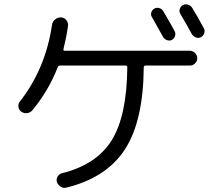

<svg xmlns="http://www.w3.org/2000/svg" viewBox="-20 -858 1040 911"><path d="M754.9 -804.7Q796.9 -733.4 808.6 -710Q814.5 -699.2 810.5 -687Q806.6 -674.8 795.9 -668.9Q785.2 -663.1 772.5 -667.5Q759.8 -671.9 753.9 -682.6Q723.6 -736.3 701.2 -776.4Q694.3 -787.1 697.8 -798.8Q701.2 -810.5 711.9 -816.9Q722.7 -823.2 735.4 -819.8Q748 -816.4 754.9 -804.7ZM847.7 -834Q859.4 -839.8 872.1 -835.9Q884.8 -832 891.6 -821.3Q918 -778.3 947.3 -723.6Q953.1 -712.9 949.2 -700.7Q945.3 -688.5 933.6 -681.6Q921.9 -675.8 909.7 -680.2Q897.5 -684.6 889.6 -697.3Q870.1 -733.4 835.9 -792Q829.1 -802.7 833 -815.4Q836.9 -828.1 847.7 -834ZM81.1 -328.1Q69.3 -335.9 67.4 -350.6Q65.4 -365.2 74.2 -376Q196.3 -532.2 226.6 -739.3Q228.5 -754.9 241.2 -765.6Q253.9 -776.4 270.5 -775.4Q285.2 -774.4 294.9 -762.2Q304.7 -750 302.7 -735.4Q295.9 -685.5 281.2 -625Q279.3 -617.2 287.1 -617.2H880.9Q894.5 -617.2 905.3 -606.4Q916 -595.7 916 -582Q916 -568.4 905.8 -557.6Q895.5 -546.9 880.9 -546.9H670.9Q662.1 -546.9 662.1 -539.1Q660.2 -284.2 572.8 -149.4Q485.4 -14.6 294.9 32.2Q280.3 36.1 267.6 27.8Q254.9 19.5 250 5.9Q246.1 -6.8 252.9 -19.5Q259.8 -32.2 274.4 -36.1Q438.5 -77.1 510.3 -192.9Q582 -308.6 584 -539.1Q584 -546.9 575.2 -546.9H264.6Q256.8 -546.9 253.9 -539.1Q210 -426.8 133.8 -335Q124 -323.2 108.9 -321.3Q93.8 -319.3 81.1 -328.1Z"/></svg>

Font: Rounded Mgen+ 1mn regular
Style: Regular
Weight: 400
Designer: [Source Han Sans]
Ryoko NISHIZUKA  (kana & ideographs); Paul D. Hunt (Latin, Greek & Cyrillic); Wenlong ZHANG  (bopomofo
Version: Version 1.059.20150602